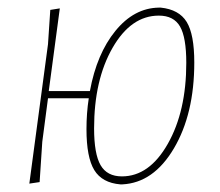

<svg xmlns="http://www.w3.org/2000/svg" viewBox="-20 -478 577 504"><path d="M137 -456 108 -239H216Q234 -337 283 -397Q332 -457 397 -458H402Q450 -453 470 -420.5Q490 -388 490 -314Q490 -179 436.5 -88.5Q383 2 301 6H296Q248 2 227.5 -31.5Q207 -65 207 -139Q207 -181 213 -220H106L91 -106L84 0L57 4L106 -362L112 -452ZM397 -437Q324 -437 275.5 -352.5Q227 -268 227 -141Q227 -74 244 -44.5Q261 -15 300 -15Q372 -15 420.5 -100.5Q469 -186 469 -313Q469 -380 452.5 -408.5Q436 -437 397 -437Z"/></svg>

Font: Alegreya Sans Thin
Style: Italic
Weight: 100
Italic angle: -7°
Designer: Juan Pablo del Peral
Foundry: Huerta Tipografica
Version: Version 2.007